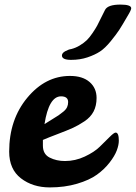

<svg xmlns="http://www.w3.org/2000/svg" viewBox="-20 -811 592 837"><path d="M263 -109Q308 -109 349.5 -128.5Q391 -148 414.5 -171Q438 -194 457.5 -213.5Q477 -233 484 -233Q498 -233 498 -198Q498 -179 489 -155Q480 -131 457.5 -102Q435 -73 402.5 -49.5Q370 -26 316 -10Q262 6 197 6Q123 6 71.5 -33.5Q20 -73 20 -150Q20 -290 99 -385Q178 -480 285 -480Q340 -480 370.5 -453.5Q401 -427 401 -384Q401 -350 388 -325Q375 -300 348 -282Q321 -264 296.5 -253Q272 -242 231 -226.5Q190 -211 167 -201V-176Q167 -139 196.5 -124Q226 -109 263 -109ZM536 -741Q513 -701 500 -681Q487 -661 462.5 -631Q438 -601 416 -586.5Q394 -572 361.5 -561Q329 -550 290 -550Q250 -550 250 -569Q250 -580 265 -588Q280 -596 290 -597Q310 -602 328 -613Q346 -624 358 -635.5Q370 -647 383.5 -667Q397 -687 403.5 -699Q410 -711 421.5 -735Q433 -759 438 -768Q450 -791 505 -791Q552 -791 552 -775Q552 -767 536 -741ZM246 -391Q193 -391 174 -270Q186 -278 206 -290Q226 -302 235.5 -308.5Q245 -315 256.5 -324.5Q268 -334 272.5 -344Q277 -354 277 -366Q277 -391 246 -391Z"/></svg>

Font: LeckerliOne
Style: Regular
Weight: 400
Designer: Gesine Todt
Foundry: Gesine Todt
Version: Version 1.000